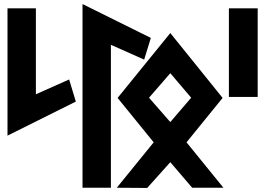

<svg xmlns="http://www.w3.org/2000/svg" viewBox="-20 -926 1313 947"><path d="M17 -257 354 -425 321 -534 157 -461V-885H17Z M527 0V-705L691 -632L724 -739L387 -906V0Z M923 -444 820 -324 715 -444 820 -565ZM560 -443 738 -224 556 0 706 1 820 -126 928 0H1082L900 -224L1078 -443L820 -763Z M1251 -448V-885H1109V-448Z"/></svg>

Font: Ny Stormning
Style: Hf
Weight: 700
Designer: Robert Jablonski, Mew Too
Foundry: Cannot Into Space Fonts
Version: Version 0.90